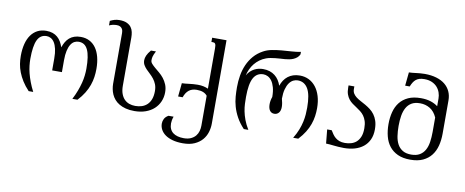

<svg xmlns="http://www.w3.org/2000/svg" viewBox="-76 -1073 3942 1627"><g transform="rotate(10 1895.5 -259.5)"><path d="M351.6 -309.6Q351.6 -357.9 343.8 -391.6Q335.9 -425.3 322.8 -446Q309.6 -466.8 292 -476.3Q274.4 -485.8 255.4 -485.8Q201.7 -485.8 177 -434.6Q152.3 -383.3 152.3 -271.5Q152.3 -243.7 155.8 -213.1Q159.2 -182.6 167.7 -148.9Q176.3 -115.2 190.2 -78.1Q204.1 -41 225.1 0H186Q151.4 -36.6 128.9 -72.8Q106.4 -108.9 92.8 -144Q79.1 -179.2 73.7 -213.9Q68.4 -248.5 68.4 -283.2Q68.4 -340.3 80.1 -386Q91.8 -431.6 114.5 -463.4Q137.2 -495.1 169.9 -512.2Q202.6 -529.3 245.1 -529.3Q276.4 -529.3 300.3 -521Q324.2 -512.7 342 -497.3Q359.9 -481.9 372.3 -460.7Q384.8 -439.5 393.6 -413.6Q402.3 -439.5 414.8 -460.7Q427.2 -481.9 445.1 -497.3Q462.9 -512.7 486.8 -521Q510.7 -529.3 542 -529.3Q584 -529.3 616.9 -512.5Q649.9 -495.6 672.6 -463.9Q695.3 -432.1 707 -386.7Q718.8 -341.3 718.8 -284.7Q718.8 -250 713.9 -215.1Q709 -180.2 696.5 -144.5Q684.1 -108.9 662.1 -72.8Q640.1 -36.6 606 0H562Q583 -41 596.9 -78.1Q610.8 -115.2 619.4 -148.9Q627.9 -182.6 631.3 -213.1Q634.8 -243.7 634.8 -271.5Q634.8 -327.1 628.7 -367.7Q622.6 -408.2 609.9 -434.6Q597.2 -460.9 577.9 -473.4Q558.6 -485.8 531.7 -485.8Q512.2 -485.8 494.6 -476.6Q477.1 -467.3 463.9 -446.3Q450.7 -425.3 443.1 -391.6Q435.5 -357.9 435.5 -309.6V-207.5H351.6Z M879.9 -621.6Q879.9 -629.9 878.2 -640.1Q876.5 -650.4 870.6 -659.4Q864.7 -668.5 853.8 -674.6Q842.8 -680.7 824.2 -680.7Q789.6 -680.7 759.8 -666.5V-705.6Q776.4 -714.4 796.4 -720.5Q816.4 -726.6 839.8 -726.6Q879.4 -726.6 903.8 -715.1Q928.2 -703.6 941.4 -685.5Q954.6 -667.5 959.2 -644.8Q963.9 -622.1 963.9 -599.6V-183.6Q963.9 -143.6 974.4 -115Q984.9 -86.4 1002.7 -68.4Q1020.5 -50.3 1044.7 -41.7Q1068.8 -33.2 1096.7 -33.2Q1127 -33.2 1153.1 -41.7Q1179.2 -50.3 1198.5 -68.6Q1217.8 -86.9 1228.8 -116Q1239.7 -145 1239.7 -186Q1239.7 -219.2 1229.7 -243.9Q1219.7 -268.6 1204.6 -287.8Q1189.5 -307.1 1172.1 -323Q1154.8 -338.9 1139.6 -354.5Q1124.5 -370.1 1114.5 -387.7Q1104.5 -405.3 1104.5 -428.2Q1104.5 -446.8 1114 -469Q1123.5 -491.2 1147 -518.6H1189.9Q1181.2 -502.4 1176.3 -490.5Q1171.4 -478.5 1168.9 -469.2Q1166.5 -460 1166 -452.4Q1165.5 -444.8 1165.5 -438Q1165.5 -422.9 1177.5 -409.2Q1189.5 -395.5 1207.3 -380.4Q1225.1 -365.2 1246.1 -347.9Q1267.1 -330.6 1284.9 -308.1Q1302.7 -285.6 1314.7 -256.8Q1326.7 -228 1326.7 -190.4Q1326.7 -147.9 1310.8 -111.1Q1294.9 -74.2 1265.4 -47.1Q1235.8 -20 1193.1 -4.6Q1150.4 10.7 1096.7 10.7Q1054.2 10.7 1021.7 2.2Q989.3 -6.3 965.1 -20.8Q940.9 -35.2 924.6 -54.4Q908.2 -73.7 898.4 -95.7Q888.7 -117.7 884.3 -140.9Q879.9 -164.1 879.9 -186Z M1678.2 -223.1Q1665 -240.2 1642.8 -249.3Q1620.6 -258.3 1587.9 -258.3Q1546.4 -258.3 1520.3 -237.5Q1494.1 -216.8 1480 -175.3H1440.9L1452.6 -291.5Q1466.8 -291.5 1481.9 -293.2Q1497.1 -294.9 1513.7 -296.9Q1530.3 -298.8 1548.6 -300.5Q1566.9 -302.2 1587.9 -302.2Q1615.7 -302.2 1637.9 -297.4Q1660.2 -292.5 1678.2 -284.2V-630.9Q1678.2 -646 1676.8 -655.3Q1675.3 -664.6 1671.9 -669.9Q1668.5 -675.3 1663.6 -677.2Q1658.7 -679.2 1652.3 -679.2H1638.7V-715.8H1762.2V2.4Q1762.2 39.1 1751 75.9Q1739.7 112.8 1714.6 142.1Q1689.5 171.4 1648.7 189.9Q1607.9 208.5 1548.8 208.5Q1498.5 208.5 1460.4 198Q1422.4 187.5 1396.7 169.2Q1371.1 150.9 1357.9 126.5Q1344.7 102.1 1344.7 74.2Q1344.7 53.7 1354.5 33.9Q1364.3 14.2 1389.2 0H1433.1Q1426.8 17.1 1424.1 31.7Q1421.4 46.4 1421.4 59.6Q1421.4 86.9 1430.4 106.7Q1439.5 126.5 1456.1 139.2Q1472.7 151.9 1496.1 158.2Q1519.5 164.6 1548.8 164.6Q1585.4 164.6 1610.4 152.8Q1635.3 141.1 1650.4 122.6Q1665.5 104 1671.9 80.8Q1678.2 57.6 1678.2 34.7Z M2400.4 -706.5Q2392.6 -689.5 2378.9 -678Q2365.2 -666.5 2348.6 -659.4Q2332 -652.3 2313.5 -648.9Q2294.9 -645.5 2277.8 -644Q2257.3 -642.6 2236.3 -641.4Q2215.3 -640.1 2195.1 -637.9Q2174.8 -635.7 2155.5 -632.3Q2136.2 -628.9 2119.1 -622.6Q2089.4 -611.8 2065.2 -594Q2041 -576.2 2022.9 -553.7Q2004.9 -531.2 1992.7 -504.9Q1980.5 -478.5 1974.6 -450.7Q1986.8 -473.1 2002.9 -488Q2019 -502.9 2037.1 -512.2Q2055.2 -521.5 2074.2 -525.4Q2093.3 -529.3 2110.8 -529.3Q2142.1 -529.3 2167.5 -521Q2192.9 -512.7 2212.6 -497.3Q2232.4 -481.9 2246.3 -460.7Q2260.3 -439.5 2269 -413.6Q2277.8 -439.5 2291.7 -460.7Q2305.7 -481.9 2325.4 -497.3Q2345.2 -512.7 2370.6 -521Q2396 -529.3 2427.2 -529.3Q2469.7 -529.3 2504.6 -512.2Q2539.6 -495.1 2564.9 -462.9Q2590.3 -430.7 2604.2 -384.8Q2618.2 -338.9 2618.2 -281.2Q2618.2 -247.6 2613.3 -212.9Q2608.4 -178.2 2595.9 -142.8Q2583.5 -107.4 2561.5 -71.8Q2539.6 -36.1 2505.9 0H2461.9Q2486.8 -41 2501.2 -78.1Q2515.6 -115.2 2522.9 -148.9Q2530.3 -182.6 2532.5 -213.1Q2534.7 -243.7 2534.7 -271.5Q2534.7 -383.3 2504.4 -434.6Q2474.1 -485.8 2417 -485.8Q2397.5 -485.8 2378.4 -476.6Q2359.4 -467.3 2344.2 -446.3Q2329.1 -425.3 2319.8 -391.6Q2310.5 -357.9 2310.5 -309.6Q2315.4 -292 2318.6 -274.2Q2321.8 -256.3 2321.8 -240.2Q2321.8 -207.5 2306.9 -189.9Q2292 -172.4 2268.1 -172.4Q2243.7 -172.4 2229.7 -191.4Q2215.8 -210.4 2215.8 -246.1Q2215.8 -261.2 2218.8 -277.6Q2221.7 -293.9 2227.5 -309.6Q2227.5 -357.9 2218 -391.6Q2208.5 -425.3 2193.4 -446Q2178.2 -466.8 2159.2 -476.3Q2140.1 -485.8 2121.1 -485.8Q2064 -485.8 2036.1 -434.6Q2008.3 -383.3 2008.3 -271.5Q2008.3 -243.7 2009.5 -213.1Q2010.7 -182.6 2017.3 -148.9Q2023.9 -115.2 2037.6 -78.1Q2051.3 -41 2076.2 0H2037.1Q1996.6 -43.5 1972.9 -87.2Q1949.2 -130.9 1937 -173.8Q1924.8 -216.8 1921.6 -258.3Q1918.5 -299.8 1918.5 -338.9Q1918.5 -391.6 1927 -441.2Q1935.5 -490.7 1954.8 -534.4Q1974.1 -578.1 2005.4 -614.3Q2036.6 -650.4 2082.5 -675.3Q2115.2 -693.4 2155.3 -700.9Q2195.3 -708.5 2237.3 -712.2Q2279.3 -715.8 2321.3 -718.3Q2363.3 -720.7 2400.4 -728Z M2899.9 -32.7Q2926.3 -32.7 2951.9 -39.6Q2977.5 -46.4 2997.6 -63.5Q3017.6 -80.6 3029.8 -109.6Q3042 -138.7 3042 -183.1Q3042 -219.7 3033.7 -245.4Q3025.4 -271 3011.7 -289.6Q2998 -308.1 2980.5 -321.5Q2962.9 -335 2944.6 -346.9Q2926.3 -358.9 2908.7 -371.6Q2891.1 -384.3 2877.4 -401.6Q2863.8 -418.9 2855.5 -442.4Q2847.2 -465.8 2847.2 -500V-518.6H2897V-496.1Q2897 -473.6 2907 -457.8Q2917 -441.9 2933.6 -429.2Q2950.2 -416.5 2971.2 -405.5Q2992.2 -394.5 3014.4 -381.8Q3036.6 -369.1 3057.6 -353.3Q3078.6 -337.4 3095.2 -314.9Q3111.8 -292.5 3121.8 -262Q3131.8 -231.4 3131.8 -189.5Q3131.8 -139.2 3114.5 -101.6Q3097.2 -64 3066.2 -39.1Q3035.2 -14.2 2992.7 -1.7Q2950.2 10.7 2899.9 10.7Q2874.5 10.7 2852.8 9Q2831.1 7.3 2812.3 5.4Q2793.5 3.4 2776.9 1.7Q2760.3 0 2745.1 0L2733.4 -119.6H2772.5Q2782.2 -103.5 2793 -87.9Q2803.7 -72.3 2818.1 -60.1Q2832.5 -47.9 2852.3 -40.3Q2872.1 -32.7 2899.9 -32.7Z M3237.3 -254.4Q3237.3 -310.5 3249.8 -358.6Q3262.2 -406.7 3290 -442.4Q3317.9 -478 3362.3 -498.3Q3406.7 -518.6 3470.7 -518.6Q3518.1 -518.6 3554.2 -507.1Q3590.3 -495.6 3617.2 -475.1V-540.5Q3617.2 -567.4 3608.4 -592.8Q3599.6 -618.2 3581.8 -638.2Q3564 -658.2 3536.4 -670.4Q3508.8 -682.6 3471.2 -682.6Q3446.8 -682.6 3429.2 -677.2Q3411.6 -671.9 3398.9 -661.4Q3386.2 -650.9 3376.7 -635.5Q3367.2 -620.1 3358.9 -599.6H3319.8L3331.5 -715.8Q3345.7 -715.8 3360.8 -717.5Q3376 -719.2 3392.6 -721.2Q3409.2 -723.1 3427.5 -724.9Q3445.8 -726.6 3466.8 -726.6Q3522.9 -726.6 3567.1 -713.4Q3611.3 -700.2 3641.4 -675.8Q3671.4 -651.4 3687.3 -616.9Q3703.1 -582.5 3703.1 -540V-254.4Q3703.1 -198.2 3690.7 -149.9Q3678.2 -101.6 3650.4 -65.9Q3622.6 -30.3 3578.4 -9.8Q3534.2 10.7 3470.7 10.7Q3406.7 10.7 3362.3 -9.8Q3317.9 -30.3 3290 -65.9Q3262.2 -101.6 3249.8 -149.9Q3237.3 -198.2 3237.3 -254.4ZM3324.2 -254.4Q3324.2 -207.5 3330.3 -167Q3336.4 -126.5 3352.8 -96.9Q3369.1 -67.4 3397.7 -50.3Q3426.3 -33.2 3470.7 -33.2Q3515.1 -33.2 3543.7 -50.3Q3572.3 -67.4 3588.6 -96.9Q3605 -126.5 3611.1 -167Q3617.2 -207.5 3617.2 -254.4V-377.9Q3595.2 -427.7 3556.9 -451.2Q3518.6 -474.6 3470.7 -474.6Q3426.8 -474.6 3398.4 -457.8Q3370.1 -440.9 3353.8 -411.4Q3337.4 -381.8 3330.8 -341.6Q3324.2 -301.3 3324.2 -254.4Z"/></g></svg>

Font: Arian AMU Serif
Style: Regular
Weight: 400
Designer: Ruben Hakobyan (Tarumian)
Foundry: Ruben Hakobyan (Tarumian)
Version: Version 1.002